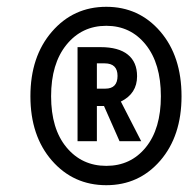

<svg xmlns="http://www.w3.org/2000/svg" viewBox="-20 -773 563 567"><path d="M293.9 -752.9Q390.6 -752.9 453.4 -679.9Q516.1 -606.9 516.1 -488.8Q516.1 -371.6 453.4 -298.8Q390.6 -226.1 293.9 -226.1Q196.8 -226.1 133.3 -298.8Q69.8 -371.6 69.8 -488.8Q69.8 -606 133.3 -679.4Q196.8 -752.9 293.9 -752.9ZM455.1 -488.8Q455.1 -585.4 410.4 -641.1Q365.7 -696.8 293.9 -696.8Q221.7 -696.8 176.3 -640.9Q130.9 -585 130.9 -488.8Q130.9 -392.6 176.3 -337.9Q221.7 -283.2 293.9 -283.2Q366.2 -283.2 410.6 -337.9Q455.1 -392.6 455.1 -488.8ZM384.8 -547.9Q384.8 -496.6 336.9 -473.1L397 -356H333L287.1 -460H266.1V-356H209V-633.8H276.9Q330.1 -633.8 357.4 -611.8Q384.8 -589.8 384.8 -547.9ZM266.1 -585.9V-511.2H291Q327.1 -511.2 327.1 -548.8Q327.1 -585.9 289.1 -585.9Z"/></svg>

Font: Fira Sans Compressed Medium
Style: Italic
Weight: 500
Width: 3
Italic angle: -8°
Designer: Carrois Corporate & Edenspiekermann AG
Foundry: Carrois Corporate GbR & Edenspiekermann AG
Version: Version 4.203;PS 004.203;hotconv 1.0.88;makeotf.lib2.5.64775